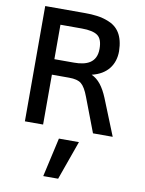

<svg xmlns="http://www.w3.org/2000/svg" viewBox="-107 -785 883 1166"><g transform="rotate(10 335.0 -201.5)"><path d="M334.5 308.1 420.4 67.4H296.9L242.7 308.1ZM186 -615.2H317.9C363.3 -615.2 396 -607.9 415.5 -593.8C435.5 -579.6 445.3 -552.2 445.3 -511.7C445.3 -425.8 383.3 -402.8 306.6 -402.8H186ZM187.5 0V-307.6H293.5C328.1 -307.6 353.5 -301.3 369.1 -288.1C385.3 -274.9 400.4 -249.5 414.6 -211.4L495.1 0H616.7L526.4 -224.1C499.5 -289.1 468.8 -329.6 425.3 -349.1C519 -371.1 564.5 -435.1 564.5 -518.6C562.5 -613.3 526.9 -665 463.4 -689C419.9 -706.1 376 -710.9 316.9 -710.9H75.2V0Z"/></g></svg>

Font: Ride SemiBold
Style: Regular
Weight: 600
Version: Version 3.000